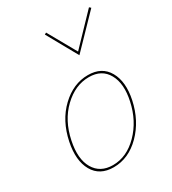

<svg xmlns="http://www.w3.org/2000/svg" viewBox="-166 -758 765 852"><g transform="rotate(-30 217.0 -332.0)"><path d="M281 -504 194 -660 203 -665 284 -521 424 -667 432 -660ZM165 3Q94 3 63 -51.5Q32 -106 50 -194Q70 -291 132 -350Q194 -409 269 -409Q340 -409 371 -354.5Q402 -300 384 -214Q364 -120 303 -58.5Q242 3 165 3ZM167 -7Q238 -7 296 -66Q354 -125 373 -214Q391 -296 362.5 -347.5Q334 -399 268 -399Q198 -399 139 -342.5Q80 -286 61 -194Q43 -108 72.5 -57.5Q102 -7 167 -7Z"/></g></svg>

Font: EauTestInfant Hairline
Style: Italic
Weight: 250
Italic angle: -12°
Designer: Christian Thalmann (Catharsis Fonts)
Version: Version 0.001;PS 000.001;hotconv 1.0.88;makeotf.lib2.5.64775